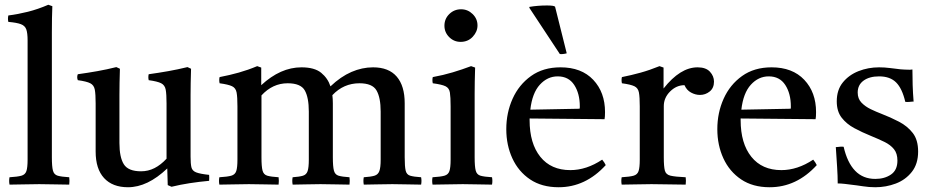

<svg xmlns="http://www.w3.org/2000/svg" viewBox="-20 -775 3917 807"><path d="M271 1Q242 1 212 0Q182 -1 145 -1Q108 -1 79 0Q50 1 20 1Q17 -15 20 -30Q54 -32 70 -36.5Q86 -41 91 -56Q96 -71 96 -104V-605Q96 -636 90.5 -651.5Q85 -667 67.5 -673.5Q50 -680 15 -683Q12 -696 15 -710Q55 -715 97 -725.5Q139 -736 183 -755L200 -749Q199 -727 198.5 -699Q198 -671 198 -638V-114Q198 -75 202.5 -58Q207 -41 222.5 -36.5Q238 -32 271 -30Q273 -15 271 1Z M518 12Q453 12 417.5 -26.5Q382 -65 382 -138V-340Q382 -379 378.5 -398Q375 -417 359.5 -425Q344 -433 307 -438Q302 -451 307 -463Q350 -469 389.5 -476Q429 -483 469 -493L484 -486Q483 -455 482.5 -427.5Q482 -400 482 -376V-174Q482 -114 500.5 -84.5Q519 -55 573 -55Q603 -55 629.5 -68.5Q656 -82 680 -108V-340Q680 -379 676.5 -398Q673 -417 657.5 -425Q642 -433 605 -438Q602 -451 605 -463Q648 -469 687.5 -476Q727 -483 768 -493L783 -486Q782 -455 781.5 -427.5Q781 -400 781 -376V-117Q781 -87 784.5 -72Q788 -57 804.5 -50.5Q821 -44 859 -40Q860 -28 859 -15Q816 -11 777 -5Q738 1 701 10L685 3L683 -67Q600 12 518 12Z M1509 1Q1506 -15 1509 -30Q1539 -32 1554 -36.5Q1569 -41 1574.5 -56Q1580 -71 1580 -104V-306Q1580 -365 1562.5 -395Q1545 -425 1491 -425Q1424 -425 1377 -375Q1379 -359 1379 -341V-114Q1379 -75 1383.5 -58Q1388 -41 1403 -36.5Q1418 -32 1449 -30Q1451 -15 1449 1Q1421 1 1393 0Q1365 -1 1327 -1Q1290 -1 1262.5 0Q1235 1 1210 1Q1207 -15 1210 -30Q1239 -32 1253.5 -36.5Q1268 -41 1273 -56Q1278 -71 1278 -104V-306Q1278 -365 1261 -395Q1244 -425 1189 -425Q1126 -425 1079 -374V-114Q1079 -75 1083.5 -58Q1088 -41 1103.5 -36.5Q1119 -32 1151 -30Q1153 -15 1151 1Q1123 1 1093.5 0Q1064 -1 1026 -1Q990 -1 961 0Q932 1 902 1Q899 -15 902 -30Q936 -32 952 -36.5Q968 -41 973 -56Q978 -71 978 -104V-328Q978 -367 974.5 -386Q971 -405 955.5 -412.5Q940 -420 903 -425Q900 -439 903 -451Q945 -459 984 -470Q1023 -481 1061 -497L1078 -491V-417Q1159 -492 1247 -492Q1302 -492 1330 -469Q1358 -446 1369 -412Q1412 -453 1457 -472.5Q1502 -492 1548 -492Q1614 -492 1647.5 -453Q1681 -414 1681 -341V-114Q1681 -75 1685 -58Q1689 -41 1704 -36.5Q1719 -32 1750 -30Q1753 -15 1750 1Q1722 1 1694 0Q1666 -1 1629 -1Q1591 -1 1562.5 0Q1534 1 1509 1Z M2048 1Q2020 1 1990 0Q1960 -1 1925 -1Q1893 -1 1860.5 0Q1828 1 1798 1Q1795 -15 1798 -30Q1832 -32 1848 -36.5Q1864 -41 1869 -56Q1874 -71 1874 -104V-328Q1874 -367 1871 -386Q1868 -405 1852.5 -412.5Q1837 -420 1799 -425Q1796 -439 1799 -451Q1843 -459 1883 -471Q1923 -483 1960 -497L1977 -491Q1976 -460 1975.5 -433Q1975 -406 1975 -382V-114Q1975 -75 1979.5 -58Q1984 -41 1999.5 -36.5Q2015 -32 2048 -30Q2051 -15 2048 1ZM1848 -667Q1848 -696 1868.5 -716Q1889 -736 1918 -736Q1946 -736 1966.5 -716Q1987 -696 1987 -668Q1987 -642 1967 -620.5Q1947 -599 1916 -599Q1888 -599 1868 -619Q1848 -639 1848 -667Z M2328 12Q2257 12 2208 -21Q2159 -54 2133.5 -109.5Q2108 -165 2108 -232Q2108 -301 2134.5 -360Q2161 -419 2212 -455.5Q2263 -492 2336 -492Q2424 -492 2473.5 -439.5Q2523 -387 2523 -304Q2523 -294 2522.5 -286.5Q2522 -279 2521 -274L2206 -277Q2206 -273 2206 -270Q2206 -172 2251 -116Q2296 -60 2377 -60Q2445 -60 2511 -104Q2521 -92 2526 -81Q2441 12 2328 12ZM2209 -314 2416 -318Q2417 -320 2417 -323.5Q2417 -327 2417 -328Q2417 -382 2393.5 -418Q2370 -454 2324 -454Q2281 -454 2249 -419Q2217 -384 2209 -314ZM2205 -742V-746Q2240 -752 2279 -752Q2308 -752 2313 -747L2362 -551Q2356 -549 2347 -548Q2338 -547 2333 -548Z M2593 1Q2590 -15 2593 -30Q2627 -32 2643 -36.5Q2659 -41 2664 -56Q2669 -71 2669 -104V-328Q2669 -367 2665.5 -386Q2662 -405 2646.5 -412.5Q2631 -420 2594 -425Q2591 -439 2594 -451Q2634 -459 2672 -469.5Q2710 -480 2752 -497L2769 -491V-403Q2839 -492 2912 -492Q2947 -492 2964 -473.5Q2981 -455 2981 -432Q2981 -405 2963 -390.5Q2945 -376 2922 -376Q2903 -376 2884.5 -386Q2866 -396 2857 -417Q2823 -417 2796.5 -390.5Q2770 -364 2770 -329V-114Q2770 -75 2774.5 -58Q2779 -41 2798.5 -36.5Q2818 -32 2862 -30Q2864 -16 2862 1Q2828 1 2792 0Q2756 -1 2718 -1Q2681 -1 2652.5 0Q2624 1 2593 1Z M3215 12Q3144 12 3095 -21Q3046 -54 3020.5 -109.5Q2995 -165 2995 -232Q2995 -301 3021.5 -360Q3048 -419 3099 -455.5Q3150 -492 3223 -492Q3311 -492 3360.5 -439.5Q3410 -387 3410 -304Q3410 -294 3409.5 -286.5Q3409 -279 3408 -274L3093 -277Q3093 -273 3093 -270Q3093 -172 3138 -116Q3183 -60 3264 -60Q3332 -60 3398 -104Q3408 -92 3413 -81Q3328 12 3215 12ZM3096 -314 3303 -318Q3304 -320 3304 -323.5Q3304 -327 3304 -328Q3304 -382 3280.5 -418Q3257 -454 3211 -454Q3168 -454 3136 -419Q3104 -384 3096 -314Z M3526 -158Q3541 -92 3574 -57.5Q3607 -23 3659 -23Q3698 -23 3725 -41.5Q3752 -60 3752 -100Q3752 -130 3737.5 -148Q3723 -166 3697.5 -178.5Q3672 -191 3640 -204Q3603 -219 3570.5 -236.5Q3538 -254 3517.5 -280.5Q3497 -307 3497 -349Q3497 -397 3522.5 -428.5Q3548 -460 3588.5 -476Q3629 -492 3675 -492Q3698 -492 3721 -489Q3744 -486 3746 -486Q3766 -483 3783 -482.5Q3800 -482 3801 -482Q3802 -482 3805.5 -482Q3809 -482 3815 -483Q3815 -451 3816 -418Q3817 -385 3820 -348Q3819 -348 3816 -348Q3807 -347 3799.5 -346.5Q3792 -346 3785 -347Q3772 -403 3746.5 -428.5Q3721 -454 3675 -454Q3634 -454 3609.5 -436Q3585 -418 3585 -386Q3585 -360 3601 -343.5Q3617 -327 3640 -316Q3663 -305 3684 -297Q3723 -282 3758.5 -263.5Q3794 -245 3816.5 -216Q3839 -187 3839 -138Q3839 -86 3812.5 -52.5Q3786 -19 3745 -3.5Q3704 12 3659 12Q3633 12 3607.5 8Q3582 4 3580 4Q3578 4 3563.5 2Q3549 0 3531.5 -2Q3514 -4 3501 -4Q3501 -35 3498.5 -73Q3496 -111 3493 -157Q3495 -157 3498 -157Q3507 -158 3513.5 -158.5Q3520 -159 3526 -158Z"/></svg>

Font: Tiro Devanagari Hindi
Style: Regular
Weight: 400
Designer: Devanagari: John Hudson & Fiona Ross. Latin: John Hudson.
Foundry: Tiro Typeworks Ltd.
Version: Version 1.52